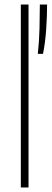

<svg xmlns="http://www.w3.org/2000/svg" viewBox="-20 -828 228 848"><path d="M72 0V-808H106V0ZM147 -590Q153 -642.5 154.5 -702Q156 -761.5 156 -808H188Q188 -759.5 184.2 -701.5Q180.5 -643.5 170 -590Z"/></svg>

Font: Encode Sans Condensed Thin
Style: Regular
Weight: 100
Width: 3
Designer: Multiple Designers
Foundry: Impallari Type
Version: Version 3.002